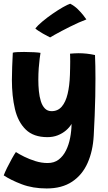

<svg xmlns="http://www.w3.org/2000/svg" viewBox="-36 -774 595 1057"><path d="M221 263.5Q144.5 263.5 84 240.5Q23.5 217.5 -15.5 191.5Q-9.5 175 3.2 149.2Q16 123.5 29.5 99.2Q43 75 51.5 63Q69 74.5 97.2 88.5Q125.5 102.5 159 113Q192.5 123.5 226 123.5Q262.5 123.5 287.2 104.5Q312 85.5 327.5 54Q343 22.5 350.2 -15.5Q357.5 -53.5 358 -92Q347 -73 327.5 -56.2Q308 -39.5 282.2 -29.2Q256.5 -19 225 -19Q148.5 -19 105.8 -60.8Q63 -102.5 46.2 -174Q29.5 -245.5 29.5 -334Q29.5 -368.5 31 -406Q32.5 -443.5 34.5 -484Q43 -486.5 60 -487.2Q77 -488 97 -488Q124.5 -488 151 -486.5Q177.5 -485 187 -483Q185.5 -474.5 182.5 -452Q179.5 -429.5 177.2 -398.5Q175 -367.5 175 -335Q175 -303.5 178 -272.8Q181 -242 188.8 -217Q196.5 -192 211 -177Q225.5 -162 248 -162Q282.5 -162 304 -187Q325.5 -212 336.2 -257Q347 -302 349 -361.5Q349.5 -380.5 350 -399.2Q350.5 -418 350.5 -434.5Q350.5 -451 350.2 -462.8Q350 -474.5 349.5 -478.5Q361.5 -479.5 373 -480.2Q384.5 -481 396 -481Q442 -481 487 -471Q489.5 -414.5 489.5 -342Q489.5 -296 488.5 -243.8Q487.5 -191.5 485.2 -137Q483 -82.5 480 -28Q475.5 57.5 446.2 123.2Q417 189 361 226.2Q305 263.5 221 263.5ZM350.5 -753.5Q374 -741.5 392.5 -723.2Q411 -705 423.2 -689.2Q435.5 -673.5 439.5 -667Q421 -660 397.5 -649.8Q374 -639.5 349.8 -627.2Q325.5 -615 303.5 -603.5Q281.5 -592 264.8 -582.5Q248 -573 240 -568Q236 -570 224.8 -575.8Q213.5 -581.5 200 -589.2Q186.5 -597 174.8 -604.8Q163 -612.5 158.5 -617.5Q172 -634.5 197.8 -656Q223.5 -677.5 253.2 -698Q283 -718.5 309.5 -733.8Q336 -749 350.5 -753.5Z"/></svg>

Font: Grandstander Thin
Style: Bold
Weight: 700
Version: Version 1.200